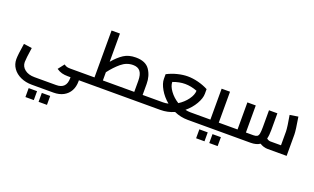

<svg xmlns="http://www.w3.org/2000/svg" viewBox="-109 -1319 3837 2346"><g transform="rotate(20 1810.0 -146.0)"><path d="M920 -49Q920 -25 915.5 -12.5Q911 0 900 0H847V14Q847 84 818.5 136.5Q790 189 735.5 218.5Q681 248 606 248H323Q244 248 179 218.5Q114 189 77 136.5Q40 84 40 18Q40 -39 64 -188L171 -173Q149 -27 149 16Q149 75 197 112.5Q245 150 323 150H606Q738 150 738 13V0H702Q659 0 624.5 -9Q590 -18 555 -42L617 -122Q639 -107 655.5 -102.5Q672 -98 702 -98H900Q911 -98 915.5 -85.5Q920 -73 920 -49ZM303 300H412V416H303ZM474 300H583V416H474Z M1774 -49Q1774 -24 1770 -12Q1766 0 1754 0H900Q888 0 884 -12Q880 -24 880 -49Q880 -74 884 -86Q888 -98 900 -98H1014V-708H1123V-341Q1187 -417 1251 -458.5Q1315 -500 1407 -500Q1535 -500 1587.5 -423Q1640 -346 1640 -241V-98H1754Q1766 -98 1770 -86Q1774 -74 1774 -49ZM1123 -98H1531V-241Q1531 -324 1500.5 -363Q1470 -402 1407 -402Q1323 -402 1254.5 -345Q1186 -288 1123 -205Z M2427 -49Q2427 -25 2422.5 -12.5Q2418 0 2407 0H2262Q2168 0 2084 -38Q1999 0 1905 0H1754Q1742 0 1738 -12Q1734 -24 1734 -49Q1734 -74 1738 -86Q1742 -98 1754 -98H1905Q1938 -98 1973 -106Q1902 -165 1859.5 -239Q1817 -313 1817 -372V-432Q1880 -465 1950.5 -482.5Q2021 -500 2083 -500Q2146 -500 2216.5 -482.5Q2287 -465 2350 -432V-372Q2350 -313 2307.5 -239Q2265 -165 2194 -106Q2229 -98 2262 -98H2407Q2418 -98 2422.5 -85.5Q2427 -73 2427 -49ZM2084 -153Q2152 -196 2196 -256.5Q2240 -317 2241 -371Q2159 -402 2083 -402Q2008 -402 1926 -371Q1926 -318 1970.5 -257Q2015 -196 2084 -153Z M2764 -49Q2764 -24 2760 -12Q2756 0 2744 0H2407Q2395 0 2391 -12Q2387 -24 2387 -49Q2387 -74 2391 -86Q2395 -98 2407 -98H2521V-500H2630V-98H2744Q2756 -98 2760 -86Q2764 -74 2764 -49ZM2435 60H2544V176H2435ZM2606 60H2715V176H2606Z M3548 -277V0H3301Q3248 0 3198 -31Q3154 0 3078 0H2744Q2732 0 2728 -12Q2724 -24 2724 -49Q2724 -74 2728 -86Q2732 -98 2744 -98H2874V-450H2983V-98H3078Q3111 -98 3127 -107.5Q3143 -117 3149 -145Q3155 -173 3155 -232V-450H3264V-232Q3264 -165 3252 -118Q3277 -98 3301 -98H3439V-277Q3439 -300 3431 -359.5Q3423 -419 3411 -483L3519 -500Q3548 -328 3548 -277Z"/></g></svg>

Font: Cairo SemiBold
Style: Regular
Weight: 600
Designer: Mohamed Gaber, Accademia di Belle Arti di Urbino and others
Foundry: Kief Type Foundry, Accademia di Belle Arti di Urbino and others
Version: Version 3.011